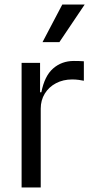

<svg xmlns="http://www.w3.org/2000/svg" viewBox="-20 -821 408 841"><path d="M74.6 0V-545.5H155.5V-416.9H161.2Q175.1 -488.3 212.7 -521.1Q250.4 -554 303.3 -554Q327.4 -554 347.3 -552.6V-467.3Q339.8 -469.1 325.1 -471.1Q310.4 -473 296.2 -473Q256.7 -473 225.3 -456.5Q193.9 -440 176.1 -410.9Q158.4 -381.7 158.4 -345.2V0ZM240.1 -636.4H166.2L252.8 -801.1H350.9Z"/></svg>

Font: Riot Sans
Style: Regular
Weight: 400
Designer: Rasmus Andersson
Foundry: rsms
Version: Version 4.001